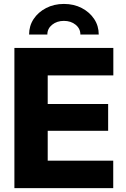

<svg xmlns="http://www.w3.org/2000/svg" viewBox="-20 -976 652 996"><path d="M54.7 0V-727.5H567.9V-585H227.5V-436.5H541V-297.4H227.5V-142.6H567.4V0ZM311.5 -955.6Q363.3 -955.6 404.1 -934.3Q444.8 -913.1 468.5 -877.4Q492.2 -841.8 492.2 -796.9H397Q397 -827.6 372.3 -847.7Q347.7 -867.7 311.5 -867.7Q275.4 -867.7 250.5 -847.7Q225.6 -827.6 225.6 -796.9H130.9Q130.9 -841.8 154.5 -877.4Q178.2 -913.1 219.2 -934.3Q260.3 -955.6 311.5 -955.6Z"/></svg>

Font: Inter 18pt ExtraBold
Style: Regular
Weight: 800
Designer: Rasmus Andersson
Foundry: rsms
Version: Version 4.001;git-66647c0bb